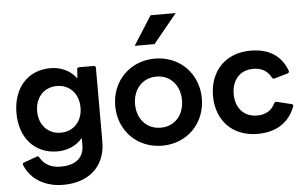

<svg xmlns="http://www.w3.org/2000/svg" viewBox="-67 -949 2137 1340"><g transform="rotate(-5 1001.5 -279.0)"><path d="M324 284C500 284 621 184 621 6V-510C621 -519 615 -524 606 -524H505C496 -524 490 -520 490 -510L486 -447C446 -502 381 -535 303 -535C143 -535 41 -416 41 -243C41 -71 143 48 303 48C377 48 439 19 480 -31V20C480 119 406 156 319 156C244 156 200 126 173 79C170 74 166 70 161 70C159 70 157 71 155 72L64 105C58 107 54 111 54 116C54 118 55 120 56 123C100 230 204 284 324 284ZM186 -243C186 -340 248 -407 338 -407C428 -407 490 -340 490 -243C490 -147 428 -80 338 -80C248 -80 186 -147 186 -243Z M1036 72C1211 72 1339 -59 1339 -233C1339 -406 1211 -538 1036 -538C860 -538 732 -406 732 -233C732 -59 860 72 1036 72ZM1036 -54C937 -54 871 -129 871 -233C871 -336 937 -412 1036 -412C1134 -412 1200 -336 1200 -233C1200 -129 1135 -54 1036 -54ZM904 -639H1043L1209 -842H1033Z M1706 48C1830 48 1925 -5 1969 -121C1973 -130 1969 -136 1961 -138L1858 -163C1850 -166 1844 -162 1839 -155C1816 -105 1772 -80 1714 -80C1612 -80 1563 -155 1563 -243C1563 -332 1612 -407 1714 -407C1772 -407 1813 -383 1838 -336C1842 -330 1847 -326 1852 -326L1857 -327L1950 -354C1957 -356 1961 -361 1961 -367C1961 -368 1961 -370 1960 -372C1919 -483 1831 -535 1705 -535C1530 -535 1418 -416 1418 -243C1418 -71 1529 48 1706 48Z"/></g></svg>

Font: LINE Seed JP_OTF Bold
Style: Regular
Weight: 700
Designer: LINE & Fontrix & Fontworks
Version: Version 1.009